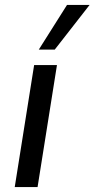

<svg xmlns="http://www.w3.org/2000/svg" viewBox="-20 -762 385 782"><path d="M40 0 119 -497H212L133 0ZM138 -560 253 -742H345L203 -560Z"/></svg>

Font: Nunito Sans 7pt Condensed Medium
Style: Italic
Weight: 500
Width: 3
Italic angle: -9°
Designer: Vernon Adams
Foundry: Vernon Adams
Version: Version 3.101;gftools[0.9.27]